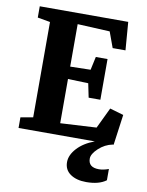

<svg xmlns="http://www.w3.org/2000/svg" viewBox="-83 -610 654 855"><g transform="rotate(10 243.5 -182.5)"><path d="M28 0V-48L84 -58V-489L27 -499V-550H427L437 -423H379L353 -494L207 -501V-309L299 -311L312 -371H365V-187H312L299 -250L207 -253V-53L370 -62L415 -156L477 -138L458 0H454Q419 7 391.5 32.5Q364 58 364 79Q364 119 412 119Q432 119 456 110V161Q424 185 366 185Q322 185 294.5 166Q267 147 267 112Q267 80 295.5 49Q324 18 373 0Z"/></g></svg>

Font: Aikya
Style: Bold
Weight: 700
Designer: Neelakash Kshetrimayum (Latin subset based on Merriweather by Eben Sorkin)
Foundry: Brand New Type
Version: Version 1.00 b005